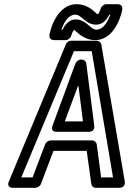

<svg xmlns="http://www.w3.org/2000/svg" viewBox="-20 -874 638 919"><path d="M503 -804H508C489 -750 463 -732 442 -732C410 -732 396 -781 341 -781C312 -781 291 -757 280 -732H274C292 -786 319 -804 340 -804C372 -804 387 -756 441 -756C470 -756 491 -778 503 -804ZM489 -854C478 -854 466 -845 462 -833C453 -803 447 -806 447 -806C441 -806 409 -854 346 -854C281 -854 234 -790 217 -709C213 -688 228 -682 239 -682H294C305 -682 317 -691 321 -703C326 -722 333 -730 335 -731C341 -730 375 -682 436 -682C502 -682 548 -747 565 -827C569 -848 554 -854 543 -854ZM431 -274 393 -570C392 -581 381 -589 371 -589H368C356 -589 345 -580 341 -570L232 -274C231 -270 219 -243 252 -243H403C407 -243 435 -242 431 -274ZM377 -293H290L355 -467ZM464 -25 443 -183C441 -194 431 -202 421 -202H223C211 -202 200 -193 196 -183L136 -25H82L334 -629H419L521 -25ZM417 6C418 16 427 25 439 25H549C584 25 577 -5 577 -7L465 -661C463 -671 454 -679 443 -679H321C310 -679 299 -672 295 -661L23 -7C9 26 41 25 43 25H149C159 25 172 17 176 6L236 -152H395Z"/></svg>

Font: Falling Sky
Style: CondOuObl
Weight: 400
Designer: Paul D. Hunt
Foundry: Adobe Systems Incorporated
Version: Version 1.02